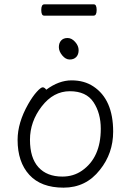

<svg xmlns="http://www.w3.org/2000/svg" viewBox="-20 -851 602 884"><path d="M342 -620Q342 -600 331 -588.5Q320 -577 301 -577Q282 -577 266.5 -596Q251 -615 251 -634Q251 -653 261.5 -664.5Q272 -676 291 -676Q310 -676 326 -658Q342 -640 342 -620ZM411 -779H183Q170 -779 170 -805Q170 -831 184 -831H412Q425 -831 425 -805Q425 -779 411 -779ZM193 -438Q251 -481 309.5 -481Q368 -481 410 -453Q501 -393 501 -245Q501 -145 440 -69Q376 13 272.5 13Q169 13 115 -46Q61 -105 61 -207Q61 -286 110 -372Q130 -407 149 -428Q168 -449 176.5 -449Q185 -449 193 -438ZM267 -38Q318 -38 357 -65Q444 -125 444 -258Q444 -330 410.5 -380.5Q377 -431 301.5 -431Q226 -431 172 -361Q118 -291 118 -207.5Q118 -124 157 -81Q196 -38 267 -38Z"/></svg>

Font: LXGW WenKai Lite Light
Style: Regular
Weight: 300
Designer: LXGW / Fontworks Inc.
Foundry: LXGW / Fontworks Inc.
Version: Version 1.511; March 25, 2025